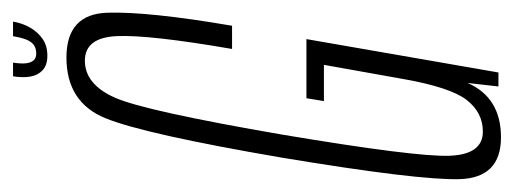

<svg xmlns="http://www.w3.org/2000/svg" viewBox="-278 -531 808 302"><g transform="rotate(-90 126.0 -380.0)"><path d="M61 4Q123.5 4 146.5 -48.5L141 0H163L215.5 -302H122.5L118 -274.5H175L152.5 -148.5Q139.5 -75.5 119.8 -50Q100 -24.5 70 -24.5Q34 -24.5 32 -77Q30 -129.5 65 -338.5Q102.5 -556.5 123.5 -603.5Q144.5 -650.5 181.5 -650.5Q218 -650.5 220.2 -600Q222.5 -549.5 200 -419H236.5Q259 -550.5 257 -615Q255 -679.5 186.5 -679.5Q116 -679.5 91 -618Q66 -556.5 29 -340.5Q-6.5 -127 -4.8 -61.5Q-3 4 61 4ZM189.5 -709.5Q205 -709.5 215.8 -717Q226.5 -724.5 233.5 -736.5Q240.5 -748.5 243 -763.5H220Q218 -751 214.8 -742.8Q211.5 -734.5 206.2 -730.8Q201 -727 192.5 -727Q186 -727 182.2 -731Q178.5 -735 177.5 -742.8Q176.5 -750.5 178.5 -763.5H157Q154.5 -748.5 156.5 -736.5Q158.5 -724.5 166.5 -717Q174.5 -709.5 189.5 -709.5Z"/></g></svg>

Font: Anybody ExtraCondensed ExtraLight
Style: Italic
Weight: 250
Width: 2
Italic angle: -10°
Version: Version 1.113;gftools[0.9.25]